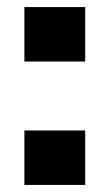

<svg xmlns="http://www.w3.org/2000/svg" viewBox="-20 -523 310 543"><path d="M49 -349V-503H221V-349ZM49 0V-154H221V0Z"/></svg>

Font: Nunito Sans 7pt Condensed ExtraBold
Style: Regular
Weight: 800
Width: 3
Designer: Vernon Adams
Foundry: Vernon Adams
Version: Version 3.101;gftools[0.9.27]